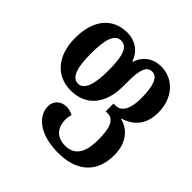

<svg xmlns="http://www.w3.org/2000/svg" viewBox="-203 -722 1148 1148"><g transform="rotate(45 371.0 -148.0)"><path d="M451 253C613 253 699 167 699 26C699 -77 646 -140 573 -157V-159C648 -184 705 -233 705 -342C705 -465 626 -549 523 -549C460 -549 405 -518 382 -448H378C356 -517 296 -549 237 -549C110 -549 37 -456 37 -306C37 -156 117 -64 241 -64C371 -64 445 -156 445 -306V-345C445 -447 462 -489 507 -489C553 -489 572 -426 572 -331C572 -221 533 -190 495 -190H477V-124H492C550 -124 566 -66 566 28C566 138 529 193 451 193C378 193 341 149 341 79C341 64 344 50 348 36C329 26 310 21 293 21C248 21 211 51 211 98C211 184 300 253 451 253ZM243 -124C189 -124 170 -191 170 -306C170 -424 189 -489 243 -489C296 -489 316 -433 316 -306C316 -191 293 -124 243 -124Z"/></g></svg>

Font: Noto Serif Georgian ExtraCondensed Bold
Style: Regular
Weight: 700
Width: 2
Designer: Monotype Design Team, Akaki Razmadze
Foundry: Google LLC
Version: Version 2.003